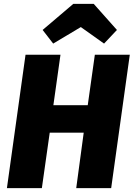

<svg xmlns="http://www.w3.org/2000/svg" viewBox="-20 -980 696 1000"><path d="M257 -753 401 -839 522 -753 589 -824 468 -960H362L202 -824ZM198 0 239 -289H416L377 0H559L656 -695H474L437 -432H258L295 -695H113L16 0Z"/></svg>

Font: Fira Sans ExtraBold
Style: Italic
Weight: 800
Italic angle: -8°
Designer: bBox Type GmbH & Carrois Corporate GbR & Edenspiekermann AG
Foundry: bBox Type GmbH & Carrois Corporate GbR & Edenspiekermann AG
Version: Version 4.301;PS 004.301;hotconv 1.0.88;makeotf.lib2.5.64775